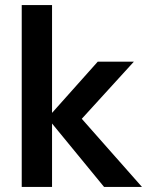

<svg xmlns="http://www.w3.org/2000/svg" viewBox="-20 -740 596 760"><path d="M392 0 168 -273 367 -496H510L262 -224V-317L542 0ZM66 0V-720H186V0Z"/></svg>

Font: DM Sans 24pt SemiBold
Style: Regular
Weight: 600
Designer: Colophon Foundry, Jonny Pinhorn
Foundry: Colophon Foundry
Version: Version 4.004;gftools[0.9.30]